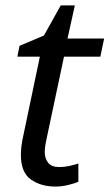

<svg xmlns="http://www.w3.org/2000/svg" viewBox="-20 -678 404 708"><path d="M185 10Q131 10 94 -16Q57 -42 57 -107Q57 -139 66 -178L127 -469H44L52 -509L142 -547L204 -658H256L229 -536H364L350 -469H216L154 -177Q151 -164 148 -147.5Q145 -131 145 -117Q145 -94 157.5 -78Q170 -62 198 -62Q216 -62 233 -65.5Q250 -69 269 -75V-8Q257 -2 232 4Q207 10 185 10Z"/></svg>

Font: Noto Sans IKEA
Style: Italic
Weight: 400
Italic angle: -12°
Designer: Monotype Design Team
Foundry: Monotype Imaging Inc.
Version: Version 2.001